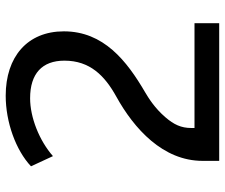

<svg xmlns="http://www.w3.org/2000/svg" viewBox="-76 -690 766 653"><g transform="rotate(-90 306.5 -363.0)"><path d="M554.7 -84H198.2V-95.2C198.2 -129.4 210 -154.3 234.4 -182.6C266.1 -219.7 300.8 -240.7 319.8 -252C426.8 -314.5 526.9 -393.1 526.9 -528.3C526.9 -652.3 440.4 -726.1 308.1 -726.1C218.3 -726.1 123 -691.9 67.9 -640.1L102.5 -565.4C155.3 -611.8 233.9 -643.1 299.3 -643.1C383.3 -643.1 427.2 -602.1 427.2 -526.4C427.2 -439.9 376.5 -389.6 305.2 -350.1C195.8 -289.6 86.4 -191.4 86.4 -56.6V0H554.7Z"/></g></svg>

Font: Winston
Style: Regular
Weight: 400
Designer: Vernon Adams, Kim Jin-seong, David Berlow, Cristiano Sobral
Foundry: The Winston Project Authors
Version: Version 3.004